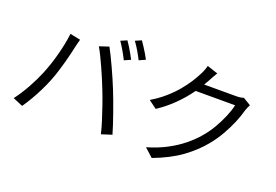

<svg xmlns="http://www.w3.org/2000/svg" viewBox="-113 -1161 2226 1547"><g transform="rotate(20 1000.0 -387.0)"><path d="M765.4 -779.3Q778.4 -761.9 793.2 -737.4Q808 -712.8 822.5 -687.8Q836.9 -662.8 847.1 -642.3L793 -618.2Q778.2 -648.6 755.2 -688.4Q732.3 -728.2 712.3 -756.6ZM875 -819.4Q888.6 -801 904.2 -776.1Q919.8 -751.2 934.8 -726.7Q949.7 -702.2 958.9 -683.4L905.1 -659.3Q888.9 -692.1 866.3 -730.4Q843.7 -768.7 822.5 -796.7ZM217.6 -300.5Q234 -339.7 249.6 -385.8Q265.3 -432 278.5 -481.7Q291.7 -531.3 301.6 -579.7Q311.5 -628.2 316.1 -671.5L405.3 -653.4Q402.5 -642.3 399 -629.5Q395.4 -616.8 392.4 -604Q389.5 -591.3 386.8 -580.5Q381.8 -557.4 373.1 -520.1Q364.5 -482.8 352.3 -439.1Q340.2 -395.4 326.1 -350.8Q312 -306.1 296.3 -267.6Q278.1 -221.9 254.3 -173.7Q230.5 -125.4 203.6 -79.2Q176.7 -32.9 148.7 7.3L63.7 -28.7Q111.3 -91.5 151.8 -165.1Q192.3 -238.6 217.6 -300.5ZM710.4 -339Q695.2 -377.8 677 -421Q658.8 -464.3 639.1 -507.7Q619.4 -551.2 600.7 -589.4Q582 -627.7 565.4 -655.5L646.3 -682.5Q661.1 -655.5 679.8 -617.6Q698.4 -579.7 718.3 -536.7Q738.2 -493.8 757.2 -449.7Q776.2 -405.6 792.3 -366.1Q807.3 -329.3 824 -283.8Q840.7 -238.4 857.4 -191.6Q874 -144.7 888.2 -101.2Q902.4 -57.6 912.4 -23.5L823.5 5Q811.3 -46.2 792.4 -105.6Q773.6 -164.9 752.6 -225.6Q731.6 -286.2 710.4 -339Z M1871.7 -625.5Q1865.4 -615 1859.1 -599.6Q1852.9 -584.2 1848.6 -572.2Q1835.6 -522 1810.7 -462.7Q1785.9 -403.5 1751 -342.9Q1716.1 -282.2 1671.3 -227.7Q1603.2 -144.8 1508.4 -76.4Q1413.6 -8.1 1273.2 44.5L1200.6 -21.3Q1292.7 -48.2 1365.7 -86.6Q1438.7 -125 1496.9 -171.9Q1555 -218.7 1600.1 -272.2Q1639.4 -318.2 1671.5 -373.3Q1703.6 -428.5 1726.7 -483.7Q1749.9 -539 1759.5 -584.4H1389.1L1421.1 -656.2Q1433.3 -656.2 1466.2 -656.2Q1499 -656.2 1541.5 -656.2Q1583.9 -656.2 1625.9 -656.2Q1668 -656.2 1699.3 -656.2Q1730.6 -656.2 1740 -656.2Q1760.1 -656.2 1776.9 -658.4Q1793.7 -660.7 1805.4 -665.5ZM1536.7 -776.5Q1524.2 -756.9 1512.1 -734.5Q1500.1 -712.1 1492.5 -698.1Q1463.2 -643 1418 -579.7Q1372.9 -516.3 1310.8 -454.1Q1248.7 -391.8 1168.3 -338.1L1098.7 -389.7Q1163.5 -428.3 1214.7 -473Q1266 -517.8 1304.4 -563.6Q1342.8 -609.5 1370 -651.9Q1397.1 -694.3 1413.4 -727.7Q1421.3 -740.8 1430.7 -764.3Q1440.1 -787.8 1444.4 -807.1Z"/></g></svg>

Font: Noto Sans HK Thin
Style: Regular
Weight: 100
Designer: Ryoko NISHIZUKA 西塚涼子 (kana, bopomofo & ideographs); Paul D. Hunt (Latin, Greek & Cyrillic); Sandoll Communications 산돌커뮤니
Foundry: Adobe
Version: Version 2.004-H2;hotconv 1.0.118;makeotfexe 2.5.65603